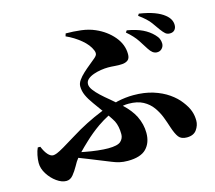

<svg xmlns="http://www.w3.org/2000/svg" viewBox="-113 -910 1226 1095"><g transform="rotate(-15 500.0 -362.5)"><path d="M517 25Q490 25 468.5 20Q447 15 424.5 5.5Q402 -4 371 -16Q338 -30 299 -45Q274 -54 248 -65Q234 -48 221 -23Q206 4 189 24.5Q172 45 149 45Q122 45 92.5 24Q63 3 42.5 -29.5Q22 -62 22 -95Q22 -116 27 -140.5Q32 -165 40 -182H55Q68 -150 83.5 -133Q99 -116 114 -116Q123 -116 137 -121.5Q151 -127 179.5 -143.5Q208 -160 258 -191Q301 -218 349 -242.5Q397 -267 447 -287Q449 -287 451 -288Q428 -320 410 -345Q388 -375 376 -401.5Q364 -428 364 -456Q364 -473 376.5 -491Q389 -509 408.5 -527Q428 -545 448 -561Q468 -577 483 -590Q497 -602 498.5 -612Q500 -622 495 -633Q481 -668 442.5 -700Q404 -732 357 -753L362 -769Q407 -769 452 -763.5Q497 -758 533 -742Q595 -715 635 -667.5Q675 -620 675 -563Q675 -538 662 -528Q649 -518 628.5 -516.5Q608 -515 585.5 -517Q563 -519 545 -519Q526 -519 503 -515.5Q480 -512 458.5 -504.5Q437 -497 423.5 -485Q410 -473 410 -456Q410 -440 424 -421Q438 -402 460 -381.5Q482 -361 508 -340Q523 -327 537 -315Q542 -316 547 -318Q597 -329 643 -329Q708 -329 759 -313Q810 -297 848 -270.5Q886 -244 909 -213Q933 -182 943 -154.5Q953 -127 953 -96Q953 -68 935 -42.5Q917 -17 877 -17Q844 -17 829 -36.5Q814 -56 800 -99Q791 -128 778.5 -160.5Q766 -193 745 -222.5Q724 -252 690 -270.5Q656 -289 604 -289Q587 -289 570 -286Q615 -244 636 -202Q660 -153 660 -102Q660 -44 626.5 -9.5Q593 25 517 25ZM477 -253Q444 -236 412 -214Q365 -181 324 -142Q296 -116 273 -92Q283 -90 294 -88Q330 -81 366 -77Q402 -73 427 -73Q483 -73 501.5 -90Q520 -107 520 -132Q520 -179 504 -211Q492 -232 477 -253ZM836 -530Q823 -531 812.5 -539Q802 -547 791 -564Q778 -585 756.5 -618Q735 -651 695 -685L703 -696Q759 -686 794 -669Q829 -652 854 -626Q868 -612 873.5 -598.5Q879 -585 879 -571Q879 -554 867 -541.5Q855 -529 836 -530ZM937 -615Q921 -615 910.5 -624Q900 -633 886 -652Q874 -669 854 -697Q834 -725 787 -759L794 -770Q847 -762 883 -748.5Q919 -735 941 -717Q975 -690 975 -655Q975 -637 965 -626Q955 -615 937 -615Z"/></g></svg>

Font: Noto Serif HK ExtraLight Black
Style: Regular
Weight: 900
Version: Version 2.002-H1;hotconv 1.1.0;makeotfexe 2.6.0